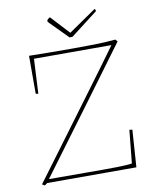

<svg xmlns="http://www.w3.org/2000/svg" viewBox="-91 -890 766 967"><g transform="rotate(-10 292.0 -406.0)"><path d="M59 10 46 2Q94 -62 148 -135Q202 -208 257 -282Q312 -356 361.5 -423Q411 -490 450.5 -543.5Q490 -597 512 -628H116L107 -451Q100 -451 94 -453V-647Q145 -646 206 -645.5Q267 -645 320 -645Q373 -645 428.5 -646Q484 -647 536 -652L546 -641Q431 -484 316 -329.5Q201 -175 85 -18Q196 -18 284.5 -17.5Q373 -17 431 -18Q489 -19 510 -23L527 -192Q531 -192 534.5 -191.5Q538 -191 542 -190L529 0H73ZM311 -703 216 -799V-808Q221 -814 231 -820L319 -725L460 -822Q465 -819 465 -810L326 -703Z"/></g></svg>

Font: Labrada Thin
Style: Regular
Weight: 100
Designer: Mercedes Jáuregui
Foundry: Omnibus-Type Team
Version: Version 1.000; ttfautohint (v1.8.4.7-5d5b)